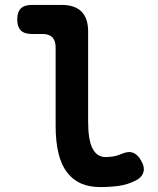

<svg xmlns="http://www.w3.org/2000/svg" viewBox="-20 -750 640 780"><path d="M338 -256Q338 -181 356 -146.5Q374 -112 409 -112Q425 -112 440.5 -114.5Q456 -117 472 -124Q501 -137 520.5 -129.5Q540 -122 553 -98Q569 -71 562.5 -50Q556 -29 532 -17Q499 0 463 5Q427 10 387 10Q343 10 309.5 -4.5Q276 -19 252.5 -49.5Q229 -80 217.5 -127.5Q206 -175 206 -240V-558Q206 -585 192.5 -598.5Q179 -612 152 -612H109Q79 -612 64.5 -626.5Q50 -641 50 -671Q50 -701 64.5 -715.5Q79 -730 109 -730H230Q284 -730 311 -703Q338 -676 338 -622Z"/></svg>

Font: Maple Mono
Style: Bold
Weight: 700
Monospace: yes
Designer: subframe7536
Version: Version 7.200